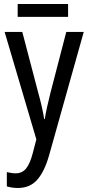

<svg xmlns="http://www.w3.org/2000/svg" viewBox="-20 -696 444 956"><path d="M3 -537H91L171 -232Q180 -200 187.5 -167.5Q195 -135 200 -103H203Q207 -130 214.5 -163.5Q222 -197 231 -233L310 -537H397L224 79Q201 159 165 199.5Q129 240 69 240Q54 240 40.5 238Q27 236 14 232V161Q24 163 35 165Q46 167 58 167Q90 167 109.5 143.5Q129 120 143 67L161 -2ZM319 -676V-612H68V-676Z"/></svg>

Font: Avrile Sans Condensed
Style: Regular
Weight: 400
Width: 3
Designer: Monotype Design Team
Foundry: Monotype Imaging Inc.
Version: Version 2.001;September 10, 2019;FontCreator 11.5.0.2425 64-